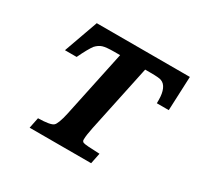

<svg xmlns="http://www.w3.org/2000/svg" viewBox="-105 -563 703 684"><g transform="rotate(30 247.0 -221.0)"><path d="M111 -442H494L488 -302H439Q439 -309 439 -315Q439 -342 431.5 -359Q424 -376 410 -381Q402 -385 365 -385H343L285 -111Q278 -77 278 -62Q278 -59 278 -57Q280 -50 286 -49Q293 -46 352 -44L343 0H90L99 -44Q150 -45 161 -55Q166 -59 171.5 -73.5Q177 -88 182 -111L240 -385H217Q183 -385 169 -380.5Q155 -376 143 -363Q130 -346 109 -302H61Z"/></g></svg>

Font: New Athena Unicode
Style: Bold Italic
Weight: 700
Designer: J. Rusten 1997; rev. by R. Hancock 2001, 2002, rev. by D. Mastronarde 2002-2021
Foundry: Society for Classical Studies (formerly American Philological Association)
Version: Version 5.008